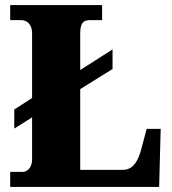

<svg xmlns="http://www.w3.org/2000/svg" viewBox="-20 -734 676 754"><path d="M20 0V-59H70Q78 -59 86.5 -64.5Q95 -70 100.5 -81.5Q106 -93 106 -109V-273L36 -229V-304L106 -349V-602Q106 -620 100 -632Q94 -644 84 -649.5Q74 -655 62 -655H20V-714H381V-655H335Q318 -655 310 -649.5Q302 -644 298.5 -632.5Q295 -621 295 -604V-459L422 -540V-463L295 -384V-67H462Q479 -67 492.5 -75Q506 -83 517 -102Q528 -121 536 -153L556 -228H611L605 0Z"/></svg>

Font: Noto Serif Khmer SemiCondensed Black
Style: Regular
Weight: 900
Width: 4
Designer: Danh Hong and the Monotype Design Team
Foundry: Monotype Imaging Inc.
Version: Version 2.004